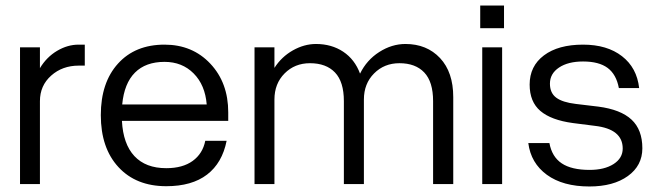

<svg xmlns="http://www.w3.org/2000/svg" viewBox="-20 -673 2412 702"><path d="M53.2 -500H126V-423.8Q150.4 -464.4 188.7 -487.1Q227.1 -509.8 267.1 -509.8H290V-433.1H268.1Q208 -433.1 167 -396.5Q126 -359.9 126 -303.2V0H53.2Z M348.6 -252Q348.6 -371.1 411.4 -440.4Q474.1 -509.8 581.5 -509.8Q683.6 -509.8 749 -440.2Q814.5 -370.6 814.5 -262.2V-231H425.8Q430.2 -146.5 471.4 -102.3Q512.7 -58.1 587.9 -58.1Q647.9 -58.1 684.6 -84.7Q721.2 -111.3 730.5 -158.2H808.6Q792.5 -77.1 737.1 -34.7Q681.6 7.8 587.9 7.8Q477.5 7.8 413.1 -62Q348.6 -131.8 348.6 -252ZM581.5 -446.8Q512.7 -446.8 473.4 -407.5Q434.1 -368.2 426.8 -291H735.8Q730 -362.3 688 -404.5Q646 -446.8 581.5 -446.8Z M1237.3 -303.2Q1237.3 -374 1204.8 -408Q1172.4 -441.9 1113.3 -441.9Q1057.6 -441.9 1020.5 -404.5Q983.4 -367.2 983.4 -309.1V0H910.6V-500H983.4V-424.8Q1009.3 -465.3 1050.8 -488.8Q1092.3 -512.2 1135.3 -512.2Q1192.4 -512.2 1234.9 -483.9Q1277.3 -455.6 1296.4 -403.8Q1320.8 -453.6 1366.7 -482.9Q1412.6 -512.2 1462.4 -512.2Q1540.5 -512.2 1588.9 -460.7Q1637.2 -409.2 1637.2 -317.9V0H1563.5V-303.2Q1563.5 -374 1531.2 -408Q1499 -441.9 1440.4 -441.9Q1384.8 -441.9 1347.7 -404.5Q1310.5 -367.2 1310.5 -309.1V0H1237.3Z M1735.8 -652.8H1822.8V-569.8H1735.8ZM1743.2 -500H1815.9V0H1743.2Z M2154.8 -212.9 2074.7 -223.1Q1995.1 -233.9 1955.8 -267.3Q1916.5 -300.8 1916.5 -363.8Q1916.5 -431.2 1968.8 -470.5Q2021 -509.8 2111.8 -509.8Q2199.7 -509.8 2254.2 -467.5Q2308.6 -425.3 2316.9 -351.1H2242.7Q2233.4 -400.9 2201.7 -424.6Q2169.9 -448.2 2111.8 -448.2Q2057.1 -448.2 2023.9 -426Q1990.7 -403.8 1990.7 -367.2Q1990.7 -333 2013.7 -315.9Q2036.6 -298.8 2085.4 -293L2167.5 -283.2Q2249.5 -272.5 2289.1 -235.6Q2328.6 -198.7 2328.6 -130.9Q2328.6 -67.4 2275.6 -29.3Q2222.7 8.8 2134.8 8.8Q2038.1 8.8 1979.5 -33.9Q1920.9 -76.7 1911.6 -149.9H1988.8Q1998 -99.6 2033.9 -75.7Q2069.8 -51.8 2135.7 -51.8Q2189.9 -51.8 2223.4 -73.2Q2256.8 -94.7 2256.8 -129.9Q2256.8 -201.2 2154.8 -212.9Z"/></svg>

Font: Overused Grotesk
Style: Regular
Weight: 400
Version: Version 0.002